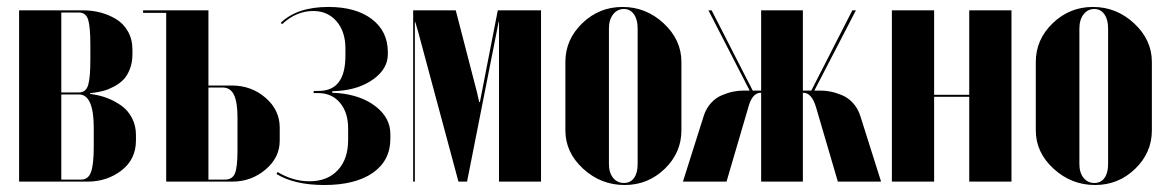

<svg xmlns="http://www.w3.org/2000/svg" viewBox="-20 -525 3379 555"><path d="M362.8 -381.8V-368.2Q362.8 -344.2 355.2 -325Q347.7 -305.7 336.2 -294.2Q324.7 -282.7 308.8 -274.4Q293 -266.1 279.3 -262.5Q265.6 -258.8 250 -256.8L240.2 -255.9V-253.9L250 -252Q270.5 -249 290.8 -241.2Q311 -233.4 330.3 -220Q349.6 -206.5 361.3 -184.3Q373 -162.1 373 -134.8V-119.1Q373 -64.5 331.1 -32.2Q289.1 0 232.9 0H35.2V-495.1H221.2Q246.1 -495.1 269.8 -489Q293.5 -482.9 314.9 -470.2Q336.4 -457.5 349.6 -434.6Q362.8 -411.6 362.8 -381.8ZM157.2 -257.8H208Q228.5 -257.8 234.9 -279.3Q241.2 -300.8 241.2 -353V-395Q241.2 -446.8 234.9 -467.8Q228.5 -488.8 208 -488.8H157.2ZM251 -100.1V-155.8Q251 -252 208 -252H157.2V-5.9H214.8Q235.4 -5.9 243.2 -28.1Q251 -50.3 251 -100.1Z M582.5 -277.8H650.4Q706.5 -277.8 747.6 -242.4Q788.6 -207 788.6 -155.8V-118.2Q788.6 -69.3 747.3 -34.7Q706.1 0 651.4 0H460.4V-487.8H393.6V-495.1H582.5ZM666.5 -89.8V-185.1Q666.5 -230 656.2 -251Q646 -272 623.5 -272H582.5V-5.9H630.4Q651.4 -5.9 658.9 -23.4Q666.5 -41 666.5 -89.8Z M917.5 9.8Q831.1 9.8 779.3 -22L782.2 -27.8Q826.7 -1 874.5 -1Q926.3 -1 956.3 -33Q986.3 -64.9 986.3 -120.1V-153.8Q986.3 -199.7 963.1 -227.5Q939.9 -255.4 901.4 -255.9H886.2L887.2 -262.2H901.4Q978.5 -262.2 978.5 -363.8V-384.8Q978.5 -433.6 952.9 -463.4Q927.2 -493.2 885.3 -493.2Q836.4 -493.2 795.4 -455.1L791.5 -459Q838.9 -504.9 929.2 -504.9Q1008.8 -504.9 1054.9 -469.7Q1101.1 -434.6 1101.1 -374V-368.2Q1101.1 -326.7 1060.1 -296.6Q1019 -266.6 957.5 -262.2L940.4 -261.2V-256.8L957.5 -255.9Q1024.4 -250 1066.4 -217Q1108.4 -184.1 1108.4 -137.2V-124Q1108.4 -61 1057.9 -25.6Q1007.3 9.8 917.5 9.8Z M1543.9 -495.1V0H1422.4V-461.9H1421.4L1330.1 0H1305.2L1189 -432.1L1180.2 -461.9H1179.2V0H1174.3V-495.1H1297.4L1358.4 -259.8L1365.2 -230H1367.2L1418.9 -495.1Z M1779.3 -504.9Q1847.7 -504.9 1898.7 -457.3Q1949.7 -409.7 1949.7 -346.2V-147.9Q1949.7 -83.5 1901.4 -36.9Q1853 9.8 1785.6 9.8Q1716.8 9.8 1665.5 -37.4Q1614.3 -84.5 1614.3 -147.9V-346.2Q1614.3 -410.6 1663.1 -457.8Q1711.9 -504.9 1779.3 -504.9ZM1783.7 -499Q1764.2 -499 1752.2 -483.4Q1740.2 -467.8 1740.2 -442.9V-50.8Q1740.2 -25.9 1752.2 -11Q1764.2 3.9 1783.7 3.9Q1802.2 3.9 1812.7 -10.5Q1823.2 -24.9 1823.2 -50.8V-442.9Q1823.2 -468.3 1812.5 -483.6Q1801.8 -499 1783.7 -499Z M2401.9 0 2338.9 -214.8Q2327.1 -254.9 2304.2 -256.8H2300.8V0H2180.2V-256.8H2176.8Q2153.8 -254.9 2143.1 -214.8L2080.1 0H1954.1L2014.2 -189.9Q2021 -211.4 2034.9 -226.8Q2048.8 -242.2 2066.2 -249.5Q2083.5 -256.8 2098.9 -260Q2114.3 -263.2 2128.9 -263.2H2147L2027.8 -495.1H2037.1L2155.8 -263.2H2180.2V-495.1H2300.8V-263.2H2325.2L2443.8 -495.1H2454.1L2334 -263.2H2352.1Q2366.7 -263.2 2382.1 -260Q2397.5 -256.8 2414.8 -249.5Q2432.1 -242.2 2446 -226.8Q2460 -211.4 2466.8 -189.9L2526.9 0Z M2558.1 -495.1H2680.2V-251H2781.7V-495.1H2903.8V0H2781.7V-245.1H2680.2V0H2558.1Z M3139.2 -504.9Q3207.5 -504.9 3258.5 -457.3Q3309.6 -409.7 3309.6 -346.2V-147.9Q3309.6 -83.5 3261.2 -36.9Q3212.9 9.8 3145.5 9.8Q3076.7 9.8 3025.4 -37.4Q2974.1 -84.5 2974.1 -147.9V-346.2Q2974.1 -410.6 3022.9 -457.8Q3071.8 -504.9 3139.2 -504.9ZM3143.6 -499Q3124 -499 3112.1 -483.4Q3100.1 -467.8 3100.1 -442.9V-50.8Q3100.1 -25.9 3112.1 -11Q3124 3.9 3143.6 3.9Q3162.1 3.9 3172.6 -10.5Q3183.1 -24.9 3183.1 -50.8V-442.9Q3183.1 -468.3 3172.4 -483.6Q3161.6 -499 3143.6 -499Z"/></svg>

Font: Moniqa Black Display
Style: Regular
Weight: 900
Designer: Rajesh Rajput
Foundry: Rajesh Rajput
Version: Version 1.000